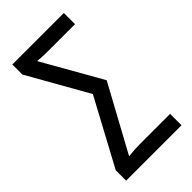

<svg xmlns="http://www.w3.org/2000/svg" viewBox="-222 -778 843 843"><g transform="rotate(-45 199.0 -357.0)"><path d="M29.8 0V-64.5L195.3 -372.1L37.1 -651.4V-713.9H356.9V-644.5H193.4Q180.7 -644.5 168.7 -644.8Q156.7 -645 146 -645.8Q135.3 -646.5 124.5 -647.5L281.2 -372.1L114.7 -66.4Q132.8 -68.4 150.4 -69.6Q168 -70.8 186.5 -70.8H373.5V0Z"/></g></svg>

Font: Open Sans Condensed
Style: Regular
Weight: 400
Width: 3
Designer: Monotype Design Team
Foundry: Monotype Imaging Inc.
Version: Version 3.000